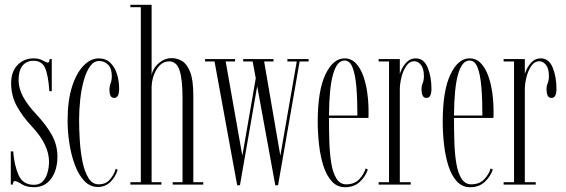

<svg xmlns="http://www.w3.org/2000/svg" viewBox="-20 -770 2360 801"><path d="M121.5 11Q90 11 70.5 -1.8Q51 -14.5 41.5 -14.5Q34.5 -14.5 33 0H25V-138.5H35Q39.5 -80 57.5 -39.5Q75.5 1 122 1Q145 1 158.8 -13.8Q172.5 -28.5 178.5 -50.8Q184.5 -73 184.5 -95.5Q184.5 -166.5 112.5 -243Q75.5 -282 51 -325.8Q26.5 -369.5 26.5 -423Q26.5 -471 53.2 -498.8Q80 -526.5 120 -526.5Q143.5 -526.5 158.2 -517.8Q173 -509 180 -509Q185.5 -509 187 -523.5H196V-389.5H186Q181 -460 167.2 -488.2Q153.5 -516.5 120 -516.5Q90.5 -516.5 74 -496Q57.5 -475.5 57.5 -436Q57.5 -400.5 76.8 -365.5Q96 -330.5 131 -293.5Q174 -247.5 196.8 -206Q219.5 -164.5 219.5 -117Q219.5 -60.5 193.5 -24.8Q167.5 11 121.5 11Z M388 10Q356 10 332.2 -14.8Q308.5 -39.5 293 -80.2Q277.5 -121 269.8 -170Q262 -219 262 -267Q262 -350.5 280.5 -408.2Q299 -466 328.8 -496.2Q358.5 -526.5 392 -526.5Q421 -526.5 440 -508.2Q459 -490 468 -461Q477 -432 477 -400.5Q477 -361.5 457 -361.5Q445.5 -361.5 441 -370.8Q436.5 -380 436.5 -394Q436.5 -409 441.5 -422.8Q446.5 -436.5 446.5 -451.5Q446.5 -484.5 431.2 -500Q416 -515.5 393 -515.5Q371.5 -515.5 355.8 -493.5Q340 -471.5 329.8 -435.2Q319.5 -399 314.8 -355.8Q310 -312.5 310 -269.5Q310 -228.5 313 -182Q316 -135.5 324.5 -94.2Q333 -53 349.2 -27Q365.5 -1 391.5 -1Q422.5 -1 440.2 -23Q458 -45 462.5 -66L471 -61.5Q461.5 -31.5 440.5 -10.8Q419.5 10 388 10Z M524 0V-10H567.5V-740H524V-750H612.5V-455Q614 -470 625 -486.8Q636 -503.5 654.5 -515.5Q673 -527.5 697 -527.5Q718.5 -527.5 739 -515.8Q759.5 -504 773 -470.5Q786.5 -437 786.5 -371.5V-10H828V0H700.5V-10H741.5V-359.5Q741.5 -439.5 729 -476.8Q716.5 -514 686 -514Q654.5 -514 634.2 -481.8Q614 -449.5 612.5 -409V-10H653.5V0Z M969.5 3 875 -513.5H835.5V-523.5H960.5V-513.5H921.5L991 -120.5L1047 -443.5L1034 -513.5H994.5V-523.5H1121V-513.5H1082L1149.5 -120.5L1218 -513.5H1179V-523.5H1267.5V-513.5H1230L1140 3H1128.5L1053 -410.5L981 3Z M1419.5 11Q1386.5 11 1364.2 -13.5Q1342 -38 1329.2 -78Q1316.5 -118 1311 -166.5Q1305.5 -215 1305.5 -262.5Q1305.5 -391.5 1337.5 -459Q1369.5 -526.5 1417.5 -526.5Q1445 -526.5 1464.2 -506.5Q1483.5 -486.5 1495.2 -454Q1507 -421.5 1512.2 -383Q1517.5 -344.5 1517.5 -307Q1517.5 -299.5 1517.5 -292.2Q1517.5 -285 1517 -278H1352.5V-275.5Q1352.5 -227 1354 -178.2Q1355.5 -129.5 1362 -89.5Q1368.5 -49.5 1383.5 -25.2Q1398.5 -1 1424.5 -1Q1458.5 -1 1478.5 -22Q1498.5 -43 1505.5 -67.5L1514.5 -62.5Q1504 -32.5 1480.5 -10.8Q1457 11 1419.5 11ZM1417.5 -517.5Q1354 -517.5 1352.5 -288H1471Q1471 -355 1466.8 -406.8Q1462.5 -458.5 1451 -488Q1439.5 -517.5 1417.5 -517.5Z M1559.5 0V-10H1603V-513.5H1559.5V-523.5H1648V-460.5Q1648.5 -465.5 1656 -481.5Q1663.5 -497.5 1678 -512Q1692.5 -526.5 1714.5 -526.5Q1748.5 -526.5 1764.2 -488Q1780 -449.5 1780 -399.5Q1780 -382 1775.2 -371.8Q1770.5 -361.5 1759.5 -361.5Q1747.5 -361.5 1743 -372Q1738.5 -382.5 1738.5 -397.5Q1738.5 -411.5 1743.5 -423.5Q1748.5 -435.5 1748.5 -451.5Q1748.5 -484.5 1736 -499.5Q1723.5 -514.5 1709 -514.5Q1688 -514.5 1674.5 -494.2Q1661 -474 1654.5 -446.5Q1648 -419 1648 -397.5V-10H1693.5V0Z M1941 11Q1908 11 1885.8 -13.5Q1863.5 -38 1850.8 -78Q1838 -118 1832.5 -166.5Q1827 -215 1827 -262.5Q1827 -391.5 1859 -459Q1891 -526.5 1939 -526.5Q1966.5 -526.5 1985.8 -506.5Q2005 -486.5 2016.8 -454Q2028.5 -421.5 2033.8 -383Q2039 -344.5 2039 -307Q2039 -299.5 2039 -292.2Q2039 -285 2038.5 -278H1874V-275.5Q1874 -227 1875.5 -178.2Q1877 -129.5 1883.5 -89.5Q1890 -49.5 1905 -25.2Q1920 -1 1946 -1Q1980 -1 2000 -22Q2020 -43 2027 -67.5L2036 -62.5Q2025.5 -32.5 2002 -10.8Q1978.5 11 1941 11ZM1939 -517.5Q1875.5 -517.5 1874 -288H1992.5Q1992.5 -355 1988.2 -406.8Q1984 -458.5 1972.5 -488Q1961 -517.5 1939 -517.5Z M2081 0V-10H2124.5V-513.5H2081V-523.5H2169.5V-460.5Q2170 -465.5 2177.5 -481.5Q2185 -497.5 2199.5 -512Q2214 -526.5 2236 -526.5Q2270 -526.5 2285.8 -488Q2301.5 -449.5 2301.5 -399.5Q2301.5 -382 2296.8 -371.8Q2292 -361.5 2281 -361.5Q2269 -361.5 2264.5 -372Q2260 -382.5 2260 -397.5Q2260 -411.5 2265 -423.5Q2270 -435.5 2270 -451.5Q2270 -484.5 2257.5 -499.5Q2245 -514.5 2230.5 -514.5Q2209.5 -514.5 2196 -494.2Q2182.5 -474 2176 -446.5Q2169.5 -419 2169.5 -397.5V-10H2215V0Z"/></svg>

Font: Imbue 100pt ExtraLight
Style: Regular
Weight: 200
Designer: Tyler Finck
Foundry: Etcetera Type Company
Version: Version 1.102; ttfautohint (v1.8.3)